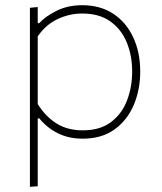

<svg xmlns="http://www.w3.org/2000/svg" viewBox="-20 -524 621 738"><path d="M95 194V-494L125 -497V-435H131Q153 -460 196.5 -482Q240 -504 296 -504Q365.5 -504 415.5 -471Q465.5 -438 492.2 -380.2Q519 -322.5 519 -249Q519 -179.5 494.2 -120.8Q469.5 -62 420.2 -26.5Q371 9 298 9Q245 9 203.5 -11.2Q162 -31.5 131 -69H125V192ZM298 -23Q365 -23 407 -55Q449 -87 468.5 -138.5Q488 -190 488 -249Q488 -310.5 467.2 -361Q446.5 -411.5 404 -441.8Q361.5 -472 296 -472Q246 -472 200.5 -450.2Q155 -428.5 125 -384V-124Q155 -76 197.2 -49.5Q239.5 -23 298 -23Z"/></svg>

Font: Heraclito Thin
Style: Regular
Weight: 100
Designer: Kostas Bartsokas (font) & Cristiano Sobral (main changes)
Foundry: Kostas Bartsokas (font) & Cristiano Sobral (main changes)
Version: Version 1.00;July 8, 2020;FontCreator 13.0.0.2655 64-bit